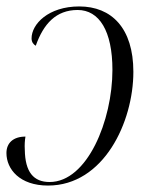

<svg xmlns="http://www.w3.org/2000/svg" viewBox="-20 -566 468 596"><path d="M226 -546C130 -546 78 -491 78 -447C78 -435 84 -428 91 -424C115 -492 154 -535 221 -535C288 -535 329 -470 329 -349C329 -192 251 -1 134 -1C84 -1 58 -32 57 -101C56 -116 57 -130 59 -142C21 -142 0 -122 0 -91C0 -41 41 10 129 10C302 10 394 -187 394 -343C394 -479 326 -546 226 -546Z"/></svg>

Font: Noto Serif Display SemiCondensed Light
Style: Italic
Weight: 300
Width: 4
Italic angle: -12°
Designer: Monotype Design Team
Foundry: Monotype Imaging Inc.
Version: Version 2.009